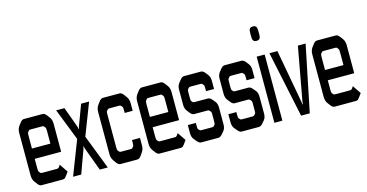

<svg xmlns="http://www.w3.org/2000/svg" viewBox="-72 -1012 2554 1336"><g transform="rotate(-15 1204.5 -343.5)"><path d="M249 -105.5 290 -44.9 272.5 -20.5Q261.7 -5.9 258.8 -3.9Q251 0 243.2 0Q243.2 0 89.8 0Q76.2 0 62.5 -18.6L47.9 -38.1Q34.2 -56.6 34.2 -85.9V-390.6Q34.2 -419.9 47.9 -438.5L62.5 -458Q76.2 -476.6 89.8 -476.6H225.6Q240.2 -476.6 253.9 -458L268.6 -438.5Q282.2 -419.9 282.2 -390.6V-189.5H91.8V-121.1Q91.8 -106.4 92.8 -102.5Q93.8 -98.6 99.1 -91.8Q104.5 -85 107.4 -83.5Q110.4 -82 120.1 -82H224.6Q231.4 -82 236.3 -86.9Q244.1 -94.7 249 -105.5ZM224.6 -263.7V-355.5Q224.6 -370.1 223.6 -374Q222.7 -377.9 217.3 -384.8Q211.9 -391.6 209.5 -393.1Q207 -394.5 196.3 -394.5H120.1Q109.4 -394.5 106.9 -393.1Q104.5 -391.6 99.1 -384.8Q93.8 -377.9 92.8 -373.5Q91.8 -369.1 91.8 -355.5V-263.7Z M441.4 -308.6H443.4Q443.4 -317.4 451.2 -337.9L502.9 -476.6H560.5L471.7 -247.1L567.4 0H509.8L451.2 -158.2Q443.4 -179.7 443.4 -186.5H441.4Q441.4 -179.7 433.6 -158.2L376 0H317.4L413.1 -247.1L323.2 -476.6H382.8L433.6 -337.9Q441.4 -316.4 441.4 -308.6Z M836.9 -335.9H779.3V-355.5Q779.3 -370.1 778.3 -374.5Q777.3 -378.9 772 -385.3Q766.6 -391.6 763.7 -393.1Q760.7 -394.5 751 -394.5H689.5Q678.7 -394.5 675.8 -393.1Q672.9 -391.6 667.5 -385.3Q662.1 -378.9 661.1 -374.5Q660.2 -370.1 660.2 -355.5V-121.1Q660.2 -106.4 661.1 -102.5Q662.1 -98.6 667.5 -91.8Q672.9 -85 675.8 -83.5Q678.7 -82 689.5 -82H751Q761.7 -82 764.2 -83.5Q766.6 -85 772 -91.8Q777.3 -98.6 778.3 -103Q779.3 -107.4 779.3 -121.1V-140.6H836.9V-85.9Q836.9 -58.6 822.3 -38.1L808.6 -18.6Q795.9 0 780.3 0H659.2Q643.6 0 630.9 -18.6L617.2 -38.1Q602.5 -58.6 602.5 -85.9V-390.6Q602.5 -418.9 617.2 -438.5L630.9 -457Q645.5 -476.6 659.2 -476.6H780.3Q793.9 -476.6 808.6 -457L822.3 -438.5Q836.9 -418.9 836.9 -390.6Z M1098.6 -105.5 1139.6 -44.9 1122.1 -20.5Q1111.3 -5.9 1108.4 -3.9Q1100.6 0 1092.8 0Q1092.8 0 939.5 0Q925.8 0 912.1 -18.6L897.5 -38.1Q883.8 -56.6 883.8 -85.9V-390.6Q883.8 -419.9 897.5 -438.5L912.1 -458Q925.8 -476.6 939.5 -476.6H1075.2Q1089.8 -476.6 1103.5 -458L1118.2 -438.5Q1131.8 -419.9 1131.8 -390.6V-189.5H941.4V-121.1Q941.4 -106.4 942.4 -102.5Q943.4 -98.6 948.7 -91.8Q954.1 -85 957 -83.5Q960 -82 969.7 -82H1074.2Q1081.1 -82 1085.9 -86.9Q1093.8 -94.7 1098.6 -105.5ZM1074.2 -263.7V-355.5Q1074.2 -370.1 1073.2 -374Q1072.3 -377.9 1066.9 -384.8Q1061.5 -391.6 1059.1 -393.1Q1056.6 -394.5 1045.9 -394.5H969.7Q959 -394.5 956.5 -393.1Q954.1 -391.6 948.7 -384.8Q943.4 -377.9 942.4 -373.5Q941.4 -369.1 941.4 -355.5V-263.7Z M1365.2 -283.2Q1378.9 -283.2 1394.5 -264.6L1409.2 -247.1Q1422.9 -230.5 1422.9 -202.1V-81.1Q1422.9 -52.7 1409.2 -36.1L1394.5 -18.6Q1378.9 0 1365.2 0H1239.3Q1226.6 0 1210.9 -18.6L1196.3 -36.1Q1181.6 -53.7 1181.6 -81.1V-140.6H1239.3V-119.1Q1239.3 -105.5 1240.2 -101.1Q1241.2 -96.7 1246.6 -90.8Q1252 -85 1254.9 -83.5Q1257.8 -82 1268.6 -82H1335.9Q1346.7 -82 1349.6 -83.5Q1352.5 -85 1357.9 -90.8Q1363.3 -96.7 1364.3 -101.1Q1365.2 -105.5 1365.2 -119.1V-177.7Q1365.2 -186.5 1357.4 -194.3Q1351.6 -200.2 1349.1 -201.7Q1346.7 -203.1 1335.9 -203.1H1244.1Q1229.5 -203.1 1215.8 -220.7L1201.2 -239.3Q1186.5 -257.8 1186.5 -284.2V-395.5Q1186.5 -421.9 1201.2 -440.4L1215.8 -459Q1229.5 -476.6 1244.1 -476.6H1365.2Q1380.9 -476.6 1394.5 -459L1409.2 -440.4Q1422.9 -422.9 1422.9 -395.5V-335.9H1365.2V-357.4Q1365.2 -371.1 1364.3 -375Q1363.3 -378.9 1357.9 -385.3Q1352.5 -391.6 1349.6 -393.1Q1346.7 -394.5 1335.9 -394.5H1273.4Q1262.7 -394.5 1259.8 -393.1Q1256.8 -391.6 1251.5 -385.3Q1246.1 -378.9 1245.1 -375Q1244.1 -371.1 1244.1 -357.4V-319.3Q1244.1 -305.7 1245.1 -301.8Q1246.1 -297.9 1251.5 -291.5Q1256.8 -285.2 1259.8 -284.2Q1262.7 -283.2 1273.4 -283.2Z M1657.2 -283.2Q1670.9 -283.2 1686.5 -264.6L1701.2 -247.1Q1714.8 -230.5 1714.8 -202.1V-81.1Q1714.8 -52.7 1701.2 -36.1L1686.5 -18.6Q1670.9 0 1657.2 0H1531.2Q1518.6 0 1502.9 -18.6L1488.3 -36.1Q1473.6 -53.7 1473.6 -81.1V-140.6H1531.2V-119.1Q1531.2 -105.5 1532.2 -101.1Q1533.2 -96.7 1538.6 -90.8Q1543.9 -85 1546.9 -83.5Q1549.8 -82 1560.5 -82H1627.9Q1638.7 -82 1641.6 -83.5Q1644.5 -85 1649.9 -90.8Q1655.3 -96.7 1656.2 -101.1Q1657.2 -105.5 1657.2 -119.1V-177.7Q1657.2 -186.5 1649.4 -194.3Q1643.6 -200.2 1641.1 -201.7Q1638.7 -203.1 1627.9 -203.1H1536.1Q1521.5 -203.1 1507.8 -220.7L1493.2 -239.3Q1478.5 -257.8 1478.5 -284.2V-395.5Q1478.5 -421.9 1493.2 -440.4L1507.8 -459Q1521.5 -476.6 1536.1 -476.6H1657.2Q1672.9 -476.6 1686.5 -459L1701.2 -440.4Q1714.8 -422.9 1714.8 -395.5V-335.9H1657.2V-357.4Q1657.2 -371.1 1656.2 -375Q1655.3 -378.9 1649.9 -385.3Q1644.5 -391.6 1641.6 -393.1Q1638.7 -394.5 1627.9 -394.5H1565.4Q1554.7 -394.5 1551.8 -393.1Q1548.8 -391.6 1543.5 -385.3Q1538.1 -378.9 1537.1 -375Q1536.1 -371.1 1536.1 -357.4V-319.3Q1536.1 -305.7 1537.1 -301.8Q1538.1 -297.9 1543.5 -291.5Q1548.8 -285.2 1551.8 -284.2Q1554.7 -283.2 1565.4 -283.2Z M1825.2 -646.5Q1825.2 -646.5 1825.2 -623Q1825.2 -602.5 1820.3 -594.7L1818.4 -591.8L1814.5 -587.9Q1809.6 -583 1797.9 -583H1793.9Q1782.2 -583 1777.3 -587.9L1773.4 -591.8L1771.5 -594.7Q1766.6 -602.5 1766.6 -623Q1766.6 -623 1766.6 -646.5Q1766.6 -667 1771.5 -674.8L1773.4 -677.7L1777.3 -681.6Q1782.2 -686.5 1793.9 -686.5H1797.9Q1809.6 -686.5 1814.5 -681.6L1818.4 -677.7L1820.3 -674.8Q1825.2 -667 1825.2 -646.5ZM1825.2 -476.6V0H1767.6V-476.6Z M1995.1 -96.7 2064.5 -476.6H2120.1L2022.5 0H1960L1859.4 -476.6H1917L1986.3 -96.7Q1989.3 -81.1 1989.3 -73.2H1992.2Q1992.2 -81.1 1995.1 -96.7Z M2360.4 -105.5 2401.4 -44.9 2383.8 -20.5Q2373 -5.9 2370.1 -3.9Q2362.3 0 2354.5 0Q2354.5 0 2201.2 0Q2187.5 0 2173.8 -18.6L2159.2 -38.1Q2145.5 -56.6 2145.5 -85.9V-390.6Q2145.5 -419.9 2159.2 -438.5L2173.8 -458Q2187.5 -476.6 2201.2 -476.6H2336.9Q2351.6 -476.6 2365.2 -458L2379.9 -438.5Q2393.6 -419.9 2393.6 -390.6V-189.5H2203.1V-121.1Q2203.1 -106.4 2204.1 -102.5Q2205.1 -98.6 2210.4 -91.8Q2215.8 -85 2218.8 -83.5Q2221.7 -82 2231.4 -82H2335.9Q2342.8 -82 2347.7 -86.9Q2355.5 -94.7 2360.4 -105.5ZM2335.9 -263.7V-355.5Q2335.9 -370.1 2335 -374Q2334 -377.9 2328.6 -384.8Q2323.2 -391.6 2320.8 -393.1Q2318.4 -394.5 2307.6 -394.5H2231.4Q2220.7 -394.5 2218.3 -393.1Q2215.8 -391.6 2210.4 -384.8Q2205.1 -377.9 2204.1 -373.5Q2203.1 -369.1 2203.1 -355.5V-263.7Z"/></g></svg>

Font: Vancouver Drive
Style: Regular
Weight: 400
Designer: Valery Zaveryaev
Foundry: Cyreal (www.cyreal.org)
Version: Version 1.06